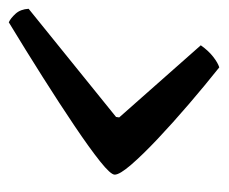

<svg xmlns="http://www.w3.org/2000/svg" viewBox="-60 -490 507 426"><g transform="rotate(-90 193.0 -277.5)"><path d="M256 -44Q217 -75 175 -111Q133 -147 97.5 -180.5Q62 -214 40 -239.5Q18 -265 18 -276Q18 -285 47.5 -308.5Q77 -332 126 -365Q175 -398 235 -436Q295 -474 356 -511Q365 -507 375 -496Q385 -485 386 -467L146 -273L145 -266L305 -85Q293 -68 279.5 -57.5Q266 -47 256 -44Z"/></g></svg>

Font: Texturina 72pt 72pt Regular
Style: Bold Italic
Weight: 700
Italic angle: -11°
Designer: Guillermo Torres Carreño
Foundry: Omnibus-Type
Version: Version 1.002; ttfautohint (v1.8.3)